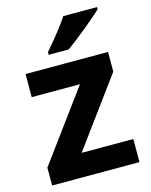

<svg xmlns="http://www.w3.org/2000/svg" viewBox="-115 -841 719 915"><g transform="rotate(-15 244.0 -383.0)"><path d="M172 -619Q254 -714 287 -766H454V-756Q430 -732 369 -682Q308 -632 271 -606H172ZM27 -88 280 -432H42V-546H449V-449L203 -114H458V0H27Z"/></g></svg>

Font: OpenSansMMV
Style: Bold
Weight: 700
Foundry: Ascender Corporation
Version: Version 4.001